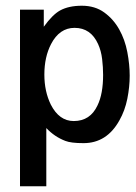

<svg xmlns="http://www.w3.org/2000/svg" viewBox="-20 -480 473 670"><path d="M396.5 -59.6Q352.5 19.5 271.5 19.5Q227.5 19.5 208 11.7Q169.9 -2.9 141.6 -33.2V169.9H49.8V-446.3H132.8V-386.7Q163.1 -428.7 189.5 -443.4Q219.7 -460 265.6 -460Q311.5 -460 343.8 -436.5Q376 -413.1 396 -377.4Q416 -341.8 424.3 -298.3Q432.6 -254.9 432.6 -215.8Q432.6 -176.8 424.3 -135.3Q416 -93.8 396.5 -59.6ZM339.8 -218.8Q339.8 -245.1 336.4 -273.9Q333 -302.7 322.3 -326.2Q296.9 -382.8 240.2 -382.8Q187.5 -382.8 158.2 -326.2Q134.8 -281.2 134.8 -219.7Q134.8 -161.1 157.2 -115.2Q186.5 -57.6 237.3 -57.6Q294.9 -57.6 320.3 -112.3Q339.8 -152.3 339.8 -218.8Z"/></svg>

Font: RIT TN Joy
Style: Extra Bold
Weight: 800
Designer: Hussain K H
Foundry: Rachana Institute of Typography
Version: 1.6.2